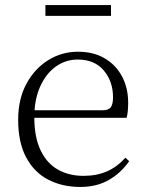

<svg xmlns="http://www.w3.org/2000/svg" viewBox="-20 -727 576 761"><path d="M298 14Q227 14 171 -15Q115 -44 83.5 -103.5Q52 -163 52 -252Q52 -334 84.5 -394.5Q117 -455 171 -488.5Q225 -522 289 -522Q351 -522 395.5 -495.5Q440 -469 464 -423.5Q488 -378 488 -320Q488 -283 482 -260H82V-290H387Q411 -290 419.5 -302.5Q428 -315 428 -341Q428 -404 391.5 -447.5Q355 -491 288 -491Q240 -491 201 -463Q162 -435 139 -383.5Q116 -332 116 -263Q116 -183 141 -131Q166 -79 210 -54.5Q254 -30 311 -30Q364 -30 404.5 -48Q445 -66 477 -102L492 -88Q459 -41 411 -13.5Q363 14 298 14ZM160 -664V-707H420V-664Z"/></svg>

Font: Noto Serif SC ExtraLight
Style: Regular
Weight: 200
Designer: Ryoko NISHIZUKA 西塚涼子 (kana & ideographs); Frank Grießhammer (Latin, Greek & Cyrillic); Wenlong ZHANG 张文龙 (bopomofo); San
Foundry: Adobe
Version: Version 2.002-H1;hotconv 1.1.0;makeotfexe 2.6.0